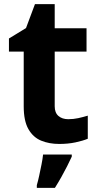

<svg xmlns="http://www.w3.org/2000/svg" viewBox="-20 -682 474 923"><path d="M308 -109Q333 -109 356 -114Q379 -119 402 -126V-15Q378 -5 342.5 2.5Q307 10 265 10Q216 10 177.5 -6Q139 -22 116.5 -61.5Q94 -101 94 -171V-434H23V-497L105 -547L148 -662H243V-546H396V-434H243V-171Q243 -140 261 -124.5Q279 -109 308 -109ZM325 71Q315 93 302.5 117.5Q290 142 275.5 168Q261 194 244 221H157V208Q163 188 168.5 162Q174 136 179.5 109Q185 82 187 61H325Z"/></svg>

Font: Noto Sans Kannada
Style: Regular
Weight: 400
Designer: Jelle Bosma - Monotype Design Team
Foundry: Monotype Imaging Inc.
Version: Version 2.003